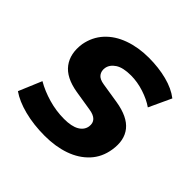

<svg xmlns="http://www.w3.org/2000/svg" viewBox="-141 -646 786 786"><g transform="rotate(45 252.0 -253.0)"><path d="M219 11Q154 11 100 -3Q46 -17 12 -41L54 -141Q90 -120 135 -107Q180 -94 226 -94Q269 -94 292.5 -107.5Q316 -121 320 -145Q323 -166 311 -178.5Q299 -191 272 -195L185 -209Q113 -221 83 -261Q53 -301 62 -363Q71 -412 102.5 -446.5Q134 -481 184 -499Q234 -517 294 -517Q351 -517 399.5 -504.5Q448 -492 480 -467L435 -370Q408 -389 369.5 -401.5Q331 -414 294 -414Q248 -414 224.5 -398.5Q201 -383 197 -360Q194 -341 204 -327Q214 -313 241 -309L329 -295Q403 -283 433.5 -245Q464 -207 454 -145Q446 -94 413.5 -59Q381 -24 331 -6.5Q281 11 219 11Z"/></g></svg>

Font: Mulish ExtraLight ExtraBold
Style: Italic
Weight: 800
Italic angle: -9°
Version: Version 3.603